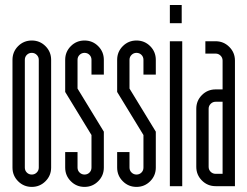

<svg xmlns="http://www.w3.org/2000/svg" viewBox="-20 -734 975 757"><path d="M132.9 -498.1Q132.9 -509.8 124.7 -517.7Q116.6 -525.6 105.4 -525.6Q93.7 -525.6 85.8 -517.7Q77.9 -509.8 77.9 -498.1V-73.3Q77.9 -61.6 85.8 -53.7Q93.7 -45.8 105.4 -45.8Q116.6 -45.8 124.7 -53.7Q132.9 -61.6 132.9 -73.3ZM29.2 -498.1Q29.2 -529.8 51.4 -552.1Q73.7 -574.3 105.4 -574.3Q137 -574.3 159.3 -552.1Q181.6 -529.8 181.6 -498.1V-73.3Q181.6 -41.6 159.3 -19.4Q137 2.9 105.4 2.9Q73.7 2.9 51.4 -19.4Q29.2 -41.6 29.2 -73.3Z M389.4 -73.3Q389.4 -41.6 367.1 -19.4Q344.9 2.9 313.2 2.9Q281.5 2.9 259.3 -19.4Q237 -41.6 237 -73.3V-134.5H285.7V-73.3Q285.7 -61.6 293.8 -53.7Q302 -45.8 313.2 -45.8Q324.9 -45.8 332.8 -53.7Q340.7 -61.6 340.7 -73.3V-201.6L237 -371.5V-498.1Q237 -529.8 259.3 -552.1Q281.5 -574.3 313.2 -574.3Q344.9 -574.3 367.1 -552.1Q389.4 -529.8 389.4 -498.1V-439.8H340.7V-498.1Q340.7 -509.8 332.8 -517.7Q324.9 -525.6 313.2 -525.6Q302 -525.6 293.8 -517.7Q285.7 -509.8 285.7 -498.1V-384.8L389.4 -214.9Z M594.3 -73.3Q594.3 -41.6 572.1 -19.4Q549.8 2.9 518.1 2.9Q486.5 2.9 464.2 -19.4Q441.9 -41.6 441.9 -73.3V-134.5H490.6V-73.3Q490.6 -61.6 498.8 -53.7Q506.9 -45.8 518.1 -45.8Q529.8 -45.8 537.7 -53.7Q545.6 -61.6 545.6 -73.3V-201.6L441.9 -371.5V-498.1Q441.9 -529.8 464.2 -552.1Q486.5 -574.3 518.1 -574.3Q549.8 -574.3 572.1 -552.1Q594.3 -529.8 594.3 -498.1V-439.8H545.6V-498.1Q545.6 -509.8 537.7 -517.7Q529.8 -525.6 518.1 -525.6Q506.9 -525.6 498.8 -517.7Q490.6 -509.8 490.6 -498.1V-384.8L594.3 -214.9Z M698.5 0H649.7V-571.4H698.5ZM649.7 -714.3H696.4V-642.6H649.7Z M857.6 -332.8H830.1Q818.8 -332.8 810.7 -324.7Q802.6 -316.5 802.6 -305.3V-76.2Q802.6 -64.6 810.7 -56.6Q818.8 -48.7 830.1 -48.7H857.6ZM830.1 -571.4Q861.7 -571.4 884 -549.1Q906.3 -526.9 906.3 -495.2V0H830.1Q798.4 0 776.1 -22.3Q753.9 -44.6 753.9 -76.2V-305.3Q753.9 -336.9 776.1 -359.2Q798.4 -381.5 830.1 -381.5H857.6V-495.2Q857.6 -506.9 849.4 -514.8Q841.3 -522.7 830.1 -522.7H789.7V-571.4Z"/></svg>

Font: Marapfhont
Style: Book
Weight: 400
Version: Version 0.15